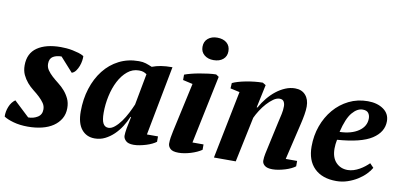

<svg xmlns="http://www.w3.org/2000/svg" viewBox="-71 -961 2501 1196"><g transform="rotate(10 1179.0 -363.5)"><path d="M229 -110Q229 -132 217 -149.5Q205 -167 187 -184Q169 -201 147.5 -217.5Q126 -234 108 -255Q90 -276 78 -301.5Q66 -327 66 -361Q66 -437 120.5 -474.5Q175 -512 269 -512Q285 -512 304.5 -510.5Q324 -509 344 -505Q364 -501 382.5 -495.5Q401 -490 416 -481Q417 -470 414.5 -452.5Q412 -435 405.5 -417.5Q399 -400 388.5 -385.5Q378 -371 363 -366L283 -455Q251 -455 229.5 -442Q208 -429 208 -396Q208 -374 220.5 -356Q233 -338 251 -321.5Q269 -305 291 -288Q313 -271 331 -250.5Q349 -230 361.5 -204Q374 -178 374 -144Q374 -106 357 -77Q340 -48 310.5 -28Q281 -8 240 2Q199 12 151 12Q100 12 59.5 0.5Q19 -11 -1 -25Q-2 -57 10.5 -88Q23 -119 47 -136L144 -45Q177 -45 203 -61Q229 -77 229 -110Z M647 -68Q666 -68 686.5 -85Q707 -102 725.5 -127.5Q744 -153 759.5 -183.5Q775 -214 786 -240L823 -438Q811 -446 800.5 -449.5Q790 -453 773 -453Q733 -453 701 -426.5Q669 -400 647 -357.5Q625 -315 613.5 -262Q602 -209 602 -156Q602 -110 613 -89Q624 -68 647 -68ZM771 -159Q758 -127 738.5 -96.5Q719 -66 694 -42Q669 -18 639 -3Q609 12 574 12Q522 12 491 -26Q460 -64 460 -139Q460 -217 481.5 -284.5Q503 -352 542.5 -402.5Q582 -453 638 -481.5Q694 -510 763 -510Q789 -510 807.5 -504Q826 -498 847 -489Q873 -499 903 -504Q933 -509 975 -509L891 -69H961V-35Q951 -27 934.5 -19Q918 -11 898.5 -5Q879 1 858.5 5Q838 9 820 9Q785 9 770 -6Q755 -21 755 -37Q755 -55 760 -84.5Q765 -114 775 -159Z M1054 -442V-476Q1069 -482 1094 -488.5Q1119 -495 1147 -500Q1175 -505 1202.5 -508.5Q1230 -512 1251 -512L1269 -500L1179 -69H1249V-35Q1236 -26 1218.5 -18Q1201 -10 1181.5 -4Q1162 2 1142 5.5Q1122 9 1104 9Q1066 9 1051.5 -5.5Q1037 -20 1037 -37Q1037 -57 1040 -76Q1043 -95 1048 -118L1116 -428ZM1137 -667Q1137 -701 1160 -720Q1183 -739 1218 -739Q1256 -739 1278.5 -720Q1301 -701 1301 -667Q1301 -635 1278.5 -616Q1256 -597 1218 -597Q1183 -597 1160 -616Q1137 -635 1137 -667Z M1683 -285Q1690 -316 1695.5 -340Q1701 -364 1701 -390Q1701 -407 1693.5 -419.5Q1686 -432 1667 -432Q1648 -432 1627.5 -417.5Q1607 -403 1587.5 -381.5Q1568 -360 1551.5 -334Q1535 -308 1525 -286L1465 0H1327L1413 -429L1354 -442L1356 -476Q1370 -483 1392 -489.5Q1414 -496 1440 -501Q1466 -506 1493.5 -509Q1521 -512 1546 -512L1566 -500L1535 -354H1540Q1558 -387 1582 -416Q1606 -445 1633 -466Q1660 -487 1690 -499.5Q1720 -512 1751 -512Q1793 -512 1817 -485Q1841 -458 1841 -413Q1841 -390 1836 -360.5Q1831 -331 1824 -302L1769 -69H1841V-35Q1831 -27 1814.5 -19Q1798 -11 1778.5 -5Q1759 1 1738 5Q1717 9 1698 9Q1664 9 1648.5 -4Q1633 -17 1633 -34Q1633 -55 1638 -79Q1643 -103 1648 -125Z M2316 -109Q2305 -89 2284 -67.5Q2263 -46 2235 -28.5Q2207 -11 2173 0.5Q2139 12 2102 12Q2013 12 1963.5 -36.5Q1914 -85 1914 -174Q1914 -243 1936 -304Q1958 -365 1997.5 -411.5Q2037 -458 2091.5 -485Q2146 -512 2211 -512Q2271 -512 2310 -484.5Q2349 -457 2349 -409Q2349 -341 2281.5 -297Q2214 -253 2063 -242Q2060 -228 2058.5 -213.5Q2057 -199 2057 -186Q2057 -129 2086 -98.5Q2115 -68 2160 -68Q2179 -68 2198 -74Q2217 -80 2234.5 -90Q2252 -100 2266.5 -111.5Q2281 -123 2292 -134ZM2188 -455Q2154 -455 2122.5 -418Q2091 -381 2070 -293Q2144 -295 2189.5 -326Q2235 -357 2235 -407Q2235 -427 2224.5 -441Q2214 -455 2188 -455Z"/></g></svg>

Font: PT Serif
Style: Bold Italic
Weight: 700
Italic angle: -12°
Designer: A.Korolkova, O.Umpeleva, V.Yefimov
Foundry: ParaType Ltd
Version: Version 1.000W OFL